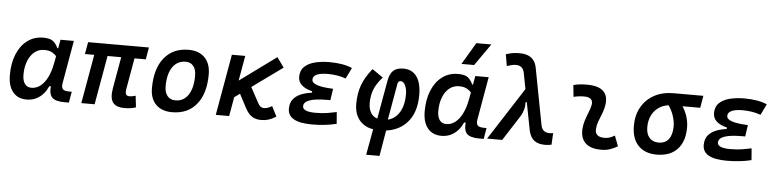

<svg xmlns="http://www.w3.org/2000/svg" viewBox="-54 -1096 6553 1621"><g transform="rotate(5 3222.5 -285.0)"><path d="M296.9 -419.9Q250 -419.9 214.6 -391.1Q179.2 -362.3 159.7 -311.8Q140.1 -261.2 140.1 -196.3Q140.1 -146.5 159.9 -119.4Q179.7 -92.3 215.8 -92.3Q279.3 -92.3 325.7 -153.6Q372.1 -214.8 391.6 -325.7L425.8 -517.6H539.1L475.6 -154.8Q469.2 -119.6 482.2 -104Q495.1 -88.4 539.1 -88.4H558.6L542.5 4.9H504.9Q426.3 4.9 398.4 -25.6Q370.6 -56.2 380.4 -131.3L408.7 -118.7H352.1L376.5 -147Q352.1 -72.3 301.8 -31Q251.5 10.3 184.1 10.3Q108.9 10.3 67.4 -40.8Q25.9 -91.8 25.9 -184.1Q25.9 -285.6 57.6 -361.8Q89.4 -438 146.5 -480.2Q203.6 -522.5 279.8 -522.5Q338.9 -522.5 364.7 -500.7Q390.6 -479 405.3 -444.3H416.5L424.8 -340.8Q416.5 -355 402.6 -373.3Q388.7 -391.6 363.8 -405.8Q338.9 -419.9 296.9 -419.9Z M1014.2 9.8Q940.9 9.8 914.3 -28.3Q887.7 -66.4 902.3 -148.9L967.3 -517.6H1080.1L1016.1 -155.3Q1010.3 -122.6 1017.1 -107.7Q1023.9 -92.8 1049.3 -92.8Q1060.1 -92.8 1071.8 -95.2Q1083.5 -97.7 1099.1 -102.1L1110.4 -4.4Q1085 3.4 1064.9 6.6Q1044.9 9.8 1014.2 9.8ZM642.1 -415.5 659.7 -517.6H1175.3L1157.7 -415.5ZM647.5 0 738.8 -517.6H851.6L760.3 0Z M1417 9.8Q1329.1 9.8 1279.8 -39.8Q1230.5 -89.4 1230.5 -177.7Q1230.5 -342.8 1304.9 -435.1Q1379.4 -527.3 1511.7 -527.3Q1599.6 -527.3 1648.9 -476.6Q1698.2 -425.8 1698.2 -335Q1698.2 -172.4 1624 -81.3Q1549.8 9.8 1417 9.8ZM1436.5 -92.3Q1506.3 -92.3 1545.4 -151.1Q1584.5 -210 1584.5 -314Q1584.5 -366.2 1561 -395.5Q1537.6 -424.8 1495.6 -424.8Q1424.3 -424.8 1384.3 -366.5Q1344.2 -308.1 1344.2 -203.6Q1344.2 -151.4 1368.7 -121.8Q1393.1 -92.3 1436.5 -92.3Z M1892.6 -135.7 1839.4 -221.2 2263.2 -530.8 2323.2 -447.3ZM1787.1 0 1878.4 -517.6H1991.7L1900.4 0ZM2171.9 9.8Q2127 9.8 2095 -10Q2063 -29.8 2037.6 -77.6L1953.1 -238.3L2059.6 -271L2135.3 -130.9Q2146 -110.4 2158 -101.6Q2169.9 -92.8 2186 -92.8Q2203.1 -92.8 2219.2 -98.1Q2235.4 -103.5 2254.9 -115.2L2298.3 -29.8Q2265.1 -8.8 2235.6 0.5Q2206.1 9.8 2171.9 9.8Z M2602.1 9.8Q2397.5 9.8 2397.5 -106Q2397.5 -158.7 2425.3 -190.7Q2453.1 -222.7 2500.5 -239Q2547.9 -255.4 2606.4 -259.8L2754.4 -305.7L2740.2 -208H2714.8Q2664.6 -208 2627.2 -203.6Q2589.8 -199.2 2564.9 -190.4Q2540 -181.6 2527.6 -168.2Q2515.1 -154.8 2515.1 -137.2Q2515.1 -90.8 2623.5 -90.8Q2685.1 -90.8 2727.3 -98.4Q2769.5 -106 2802.7 -112.8L2810.5 -13.7Q2769 -2.9 2716.6 3.4Q2664.1 9.8 2602.1 9.8ZM2570.8 -211.9 2581.1 -269Q2460.4 -299.3 2460.4 -380.9Q2460.4 -436 2494.1 -468Q2527.8 -500 2583.5 -513.7Q2639.2 -527.3 2704.6 -527.3Q2822.8 -527.3 2897.9 -494.1L2852.5 -401.4Q2783.2 -426.8 2697.8 -426.8Q2664.1 -426.8 2636 -421.1Q2607.9 -415.5 2591.1 -402.3Q2574.2 -389.2 2574.2 -366.7Q2574.2 -339.8 2618.9 -324.5Q2663.6 -309.1 2754.4 -305.7L2740.2 -208Z M3194.3 224.6H3081.1L3125 -15.1H3234.9ZM3072.3 -500.5 3164.1 -436.5Q3115.7 -383.3 3094.2 -330.8Q3072.8 -278.3 3072.8 -213.4Q3072.8 -150.9 3104 -116Q3135.3 -81.1 3190.9 -81.1Q3275.9 -81.1 3323.7 -142.6Q3371.6 -204.1 3371.6 -314Q3371.6 -355 3357.2 -387.5Q3342.8 -419.9 3316.4 -419.9Q3296.4 -419.9 3291.5 -392.6L3233.9 -64H3144L3205.6 -410.2Q3216.3 -472.2 3245.8 -499.8Q3275.4 -527.3 3331.1 -527.3Q3405.3 -527.3 3444.6 -472.9Q3483.9 -418.5 3483.9 -315.4Q3483.9 -162.1 3402.1 -76.2Q3320.3 9.8 3174.8 9.8Q3071.8 9.8 3016.1 -45.2Q2960.4 -100.1 2960.4 -197.3Q2960.4 -285.6 2986.8 -356.9Q3013.2 -428.2 3072.3 -500.5Z M3812.5 -419.9Q3765.6 -419.9 3730.2 -391.1Q3694.8 -362.3 3675.3 -311.8Q3655.8 -261.2 3655.8 -196.3Q3655.8 -146.5 3675.5 -119.4Q3695.3 -92.3 3731.4 -92.3Q3794.9 -92.3 3841.3 -153.6Q3887.7 -214.8 3907.2 -325.7L3941.4 -517.6H4054.7L3991.2 -154.8Q3984.9 -119.6 3997.8 -104Q4010.7 -88.4 4054.7 -88.4H4074.2L4058.1 4.9H4020.5Q3941.9 4.9 3914.1 -25.6Q3886.2 -56.2 3896 -131.3L3924.3 -118.7H3867.7L3892.1 -147Q3867.7 -72.3 3817.4 -31Q3767.1 10.3 3699.7 10.3Q3624.5 10.3 3583 -40.8Q3541.5 -91.8 3541.5 -184.1Q3541.5 -285.6 3573.2 -361.8Q3605 -438 3662.1 -480.2Q3719.2 -522.5 3795.4 -522.5Q3854.5 -522.5 3880.4 -500.7Q3906.2 -479 3920.9 -444.3H3932.1L3940.4 -340.8Q3932.1 -355 3918.2 -373.3Q3904.3 -391.6 3879.4 -405.8Q3854.5 -419.9 3812.5 -419.9ZM3815.9 -609.4 3925.8 -794.9H4053.2L3923.3 -609.4Z M4577.6 9.8Q4520 9.8 4486.6 -15.6Q4453.1 -41 4439.9 -96.7L4345.7 -584Q4338.4 -614.3 4320.1 -627.7Q4301.8 -641.1 4275.4 -641.1Q4256.8 -641.1 4238.3 -636.2Q4219.7 -631.3 4198.7 -625L4182.1 -723.1Q4204.6 -731 4231.7 -736.6Q4258.8 -742.2 4298.3 -742.2Q4356.4 -742.2 4392.3 -718Q4428.2 -693.8 4441.4 -641.1L4535.2 -148.9Q4542.5 -118.7 4560.8 -105.2Q4579.1 -91.8 4607.4 -91.8Q4610.8 -91.8 4617.9 -92.5Q4625 -93.3 4638.2 -94.7L4632.8 3.9Q4618.2 6.8 4605 8.3Q4591.8 9.8 4577.6 9.8ZM4086.4 0 4400.4 -487.8 4456.1 -355.5 4382.8 -333Q4384.8 -310.1 4380.4 -287.8Q4376 -265.6 4367.2 -244.6Q4358.4 -223.6 4346.2 -205.1L4214.4 0Z M5159.2 -119.6 5192.9 -31.2Q5163.1 -14.2 5129.9 -2.2Q5096.7 9.8 5053.7 9.8Q4963.9 9.8 4920.2 -31.7Q4876.5 -73.2 4881.3 -153.3Q4883.8 -189.5 4894.8 -223.6Q4905.8 -257.8 4918.9 -290Q4932.1 -322.3 4939.5 -352.1Q4948.7 -388.7 4931.6 -407.2Q4914.6 -425.8 4872.1 -425.8Q4825.7 -425.8 4782.7 -414.6L4772.5 -513.7Q4801.3 -522 4830.1 -524.7Q4858.9 -527.3 4887.7 -527.3Q4990.7 -527.3 5032.2 -481.2Q5073.7 -435.1 5051.8 -345.2Q5043.9 -311.5 5031.2 -282.2Q5018.6 -252.9 5008.1 -224.1Q4997.6 -195.3 4995.1 -162.1Q4990.2 -92.8 5072.8 -92.8Q5097.2 -92.8 5115.5 -98.9Q5133.8 -105 5159.2 -119.6Z M5524.9 9.8Q5423.3 9.8 5367.4 -49.3Q5311.5 -108.4 5311.5 -215.8Q5311.5 -307.1 5350.3 -375.2Q5389.2 -443.4 5458.7 -481.2Q5528.3 -519 5621.6 -519H5874L5856.4 -416H5620.1Q5561.5 -416 5517.8 -390.9Q5474.1 -365.7 5449.7 -320.3Q5425.3 -274.9 5425.3 -213.9Q5425.3 -156.7 5453.4 -124.8Q5481.4 -92.8 5532.2 -92.8Q5586.9 -92.8 5616.7 -131.3Q5646.5 -169.9 5646.5 -240.2Q5646.5 -282.2 5630.6 -330.6Q5614.7 -378.9 5580.1 -425.8H5699.7Q5730.5 -381.3 5745.4 -334.2Q5760.3 -287.1 5760.3 -240.2Q5760.3 -121.1 5698.7 -55.7Q5637.2 9.8 5524.9 9.8Z M6117.7 9.8Q5913.1 9.8 5913.1 -106Q5913.1 -158.7 5940.9 -190.7Q5968.8 -222.7 6016.1 -239Q6063.5 -255.4 6122.1 -259.8L6270 -305.7L6255.9 -208H6230.5Q6180.2 -208 6142.8 -203.6Q6105.5 -199.2 6080.6 -190.4Q6055.7 -181.6 6043.2 -168.2Q6030.8 -154.8 6030.8 -137.2Q6030.8 -90.8 6139.2 -90.8Q6200.7 -90.8 6242.9 -98.4Q6285.2 -106 6318.4 -112.8L6326.2 -13.7Q6284.7 -2.9 6232.2 3.4Q6179.7 9.8 6117.7 9.8ZM6086.4 -211.9 6096.7 -269Q5976.1 -299.3 5976.1 -380.9Q5976.1 -436 6009.8 -468Q6043.5 -500 6099.1 -513.7Q6154.8 -527.3 6220.2 -527.3Q6338.4 -527.3 6413.6 -494.1L6368.2 -401.4Q6298.8 -426.8 6213.4 -426.8Q6179.7 -426.8 6151.6 -421.1Q6123.5 -415.5 6106.7 -402.3Q6089.8 -389.2 6089.8 -366.7Q6089.8 -339.8 6134.5 -324.5Q6179.2 -309.1 6270 -305.7L6255.9 -208Z"/></g></svg>

Font: Cascadia Mono Medium
Style: Italic
Weight: 500
Italic angle: -10°
Monospace: yes
Designer: Aaron Bell
Foundry: Saja Typeworks
Version: Version 2407.024